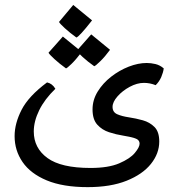

<svg xmlns="http://www.w3.org/2000/svg" viewBox="-20 -603 722 777"><path d="M335 154.3Q234.9 154.3 169.2 127Q103.5 99.6 71.3 52.7Q39.1 5.9 39.1 -52.2Q39.1 -103.5 67.4 -158.7Q95.7 -213.9 170.4 -269.5Q191.4 -265.1 204.1 -243.7Q160.6 -201.7 138.7 -157Q116.7 -112.3 116.7 -70.8Q116.7 -3.9 171.9 36.4Q227.1 76.7 346.2 76.7Q418.9 76.7 462.6 57.9Q506.3 39.1 525.6 15.9Q544.9 -7.3 544.9 -21.5Q544.9 -37.6 525.6 -43.7Q506.3 -49.8 478 -54.2Q449.7 -58.6 421.4 -67.9Q393.1 -77.1 373.8 -98.4Q354.5 -119.6 354.5 -160.2Q354.5 -198.7 375.5 -232.7Q396.5 -266.6 429.7 -292.5Q462.9 -318.4 501 -333.3Q539.1 -348.1 573.7 -348.1Q590.8 -348.1 609.1 -343.8Q627.4 -339.4 642.6 -326.2Q640.6 -310.1 632.6 -291.3Q624.5 -272.5 609.9 -258.3Q586.9 -267.6 562.5 -267.6Q534.7 -267.6 505.1 -251.7Q475.6 -235.8 455.6 -213.1Q435.5 -190.4 435.5 -170.4Q435.5 -148.9 454.6 -140.6Q473.6 -132.3 501.7 -128.2Q529.8 -124 557.9 -116.2Q585.9 -108.4 605.2 -89.1Q624.5 -69.8 624.5 -30.3Q624.5 18.1 590.8 60.3Q557.1 102.5 492.4 128.4Q427.7 154.3 335 154.3ZM289.1 -451.2Q262.7 -470.2 242.4 -488.8Q222.2 -507.3 218.8 -514.2L276.4 -583L352.5 -520.5Q325.2 -485.8 309.8 -469.2Q294.4 -452.6 289.1 -451.2ZM247.1 -326.2Q220.7 -345.2 200.4 -363.8Q180.2 -382.3 176.3 -389.6L234.4 -455.1L311 -392.6Q285.6 -359.9 268.8 -343.8Q252 -327.6 247.1 -326.2ZM361.3 -335Q335 -353.5 314.5 -372.3Q293.9 -391.1 291 -397.9L349.1 -463.9L425.3 -401.4Q404.8 -373.5 385.7 -355Q366.7 -336.4 361.3 -335Z"/></svg>

Font: Harmattan SemiBold
Style: Regular
Weight: 600
Designer: George W. Nuss III and SIL International
Foundry: SIL International
Version: Version 4.000